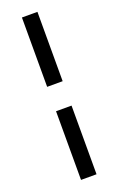

<svg xmlns="http://www.w3.org/2000/svg" viewBox="-141 -612 488 791"><g transform="rotate(-20 103.0 -217.0)"><path d="M137 -162H69V139H137ZM137 -573H69V-269H137Z"/></g></svg>

Font: Mint Spirit
Style: Regular
Weight: 400
Designer: HARENDAL Hirwen
Foundry: Arkandis Digital Foundry.
Version: Version 1.004;FFEdit